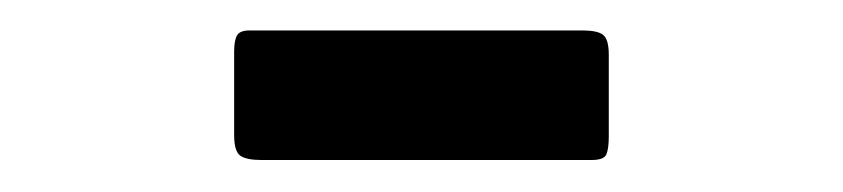

<svg xmlns="http://www.w3.org/2000/svg" viewBox="-20 -924 540 123"><path d="M130 -837.5V-891Q130 -898 131.8 -901.2Q133.5 -904.5 140 -904.5H353Q362.5 -904.5 366.2 -901.8Q370 -899 370 -889V-836.5Q370 -829 368.5 -825.2Q367 -821.5 359 -821.5H147.5Q138 -821.5 134 -824.2Q130 -827 130 -837.5Z"/></svg>

Font: Besley* Narrow Heavy
Style: Regular
Weight: 800
Width: 4
Designer: Owen Earl
Foundry: indestructible type*
Version: Version 3.000; ttfautohint (v1.8.3)